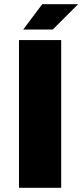

<svg xmlns="http://www.w3.org/2000/svg" viewBox="-20 -890 390 910"><path d="M70 -700H270V0H70ZM90 -750 180 -870H350L230 -750Z"/></svg>

Font: Fivo Sans Modern Heavy
Style: Regular
Weight: 900
Designer: Alexander Slobzheninov
Foundry: Alexander Slobzheninov
Version: 1.0